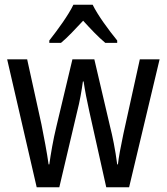

<svg xmlns="http://www.w3.org/2000/svg" viewBox="-20 -786 699 806"><path d="M369 -766H288C267 -722 223 -662 187 -616V-606H236C264 -629 296 -664 329 -699C361 -664 392 -631 422 -606H472V-616C437 -659 391 -721 369 -766ZM355 -318 426 0H522L650 -537H567L498 -224C487 -172 478 -124 475 -96H472C464 -158 452 -216 442 -255L376 -537H284L217 -256C203 -199 193 -139 187 -96H184C177 -147 165 -208 154 -264L94 -537H10L134 0H229L304 -318C315 -360 323 -407 328 -444H331C336 -409 345 -362 355 -318Z"/></svg>

Font: Noto Sans Khmer UI Condensed
Style: Regular
Weight: 400
Width: 3
Designer: Danh Hong and the Monotype Design Team
Foundry: Monotype Imaging Inc.
Version: Version 2.002